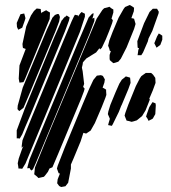

<svg xmlns="http://www.w3.org/2000/svg" viewBox="-20 -725 686 769"><path d="M517 -609 487 -535 464 -490 454 -478 442 -474 434 -472 428 -477 420 -484 419 -490V-505L424 -521H420L417 -532L413 -542L418 -563L431 -597L455 -654L475 -689L481 -697L495 -703L500 -705L510 -699L517 -694L516 -680L506 -652H509L517 -650L519 -643L523 -629ZM305 -330 213 -109 190 -55 178 -50 172 -37 162 -24 156 -17 134 -12 128 -18 117 -27 118 -35 120 -54 171 -180 327 -554 367 -650 390 -685 397 -692 413 -696 418 -698 427 -691 434 -687V-675L426 -648L428 -650L432 -643L429 -632L417 -600L404 -568L388 -534L381 -527L378 -532L376 -529L365 -515L326 -491L317 -481L312 -475L311 -467L308 -454L311 -440L317 -389L313 -377L319 -370L316 -359ZM179 -649 96 -447 80 -408 74 -396 58 -394 57 -399 55 -410 58 -463 83 -529 80 -530 72 -533 71 -538 70 -549 85 -619 104 -663 116 -681 127 -691 135 -690 143 -689 144 -680 145 -671 146 -674 159 -681 165 -684 171 -680 180 -675V-669ZM572 -559 553 -515 546 -504H531L532 -510L534 -525L537 -532L532 -533L531 -538L530 -560L557 -632L579 -677L592 -690H609L616 -678L615 -671L590 -601L575 -571ZM300 -597 124 -171 82 -70 69 -49 60 -50H54L53 -59L51 -71L55 -90L69 -130L74 -140L67 -133V-141L70 -163L108 -257L235 -564L267 -640L276 -659L280 -666L293 -663L292 -658L301 -671L307 -677L312 -674L320 -670V-658ZM338 -588 165 -172 123 -71 112 -47 106 -42 99 -49 100 -52 89 -51 91 -60 98 -86 143 -195 297 -566 335 -655 349 -670 355 -672 354 -664 350 -650 351 -651 358 -654V-641ZM62 -668 72 -670 77 -671 80 -660 82 -652 79 -642 69 -614 53 -606 48 -617 47 -633ZM203 -602 100 -354 74 -293 57 -280 50 -288 51 -302 71 -374 169 -609 177 -626 187 -648 188 -649 189 -653 200 -665 210 -669 216 -668 220 -657 217 -639ZM240 -599 102 -265 80 -214 69 -187 59 -170 53 -171H47V-179V-203L79 -289L197 -575L227 -643L232 -648V-649L241 -659L240 -656L247 -663L259 -655L256 -642ZM622 -545 607 -534 602 -544 598 -552 601 -559 609 -579 616 -591 623 -587 630 -582V-577V-566ZM573 -308 563 -283 549 -260 544 -256 528 -243 515 -239 507 -237 497 -240 487 -242 483 -252 479 -262 482 -273 494 -306 524 -380 540 -411 546 -420 557 -428 564 -433H577H585L593 -426L602 -413L603 -393L592 -363L578 -330L580 -326ZM253 7 242 21 225 24 217 20 209 9 211 -7 220 -30 215 -31 212 -39 208 -50 211 -61 239 -133 313 -312 338 -371 354 -405 368 -422 384 -424 392 -421 400 -407 398 -394 391 -374 397 -371 405 -366V-360L406 -345L402 -333L387 -295L360 -232L343 -202L325 -190L314 -193L303 -159L274 -89L264 -66V-50ZM456 -277 432 -228 428 -221 413 -224 415 -232 420 -249 418 -254 412 -268 414 -279 422 -305 443 -356 458 -390 468 -406 477 -413 484 -419 491 -417 501 -414 502 -405 503 -393 494 -368 468 -306 465 -300ZM592 -250 575 -241 570 -251 565 -258 568 -268 578 -296 591 -316 603 -311 604 -303 602 -268Z"/></svg>

Font: Rubik Marker Hatch
Style: Regular
Weight: 400
Designer: Hubert and Fischer, NaN
Foundry: Hubert & Fischer, NaN
Version: Version 2.200